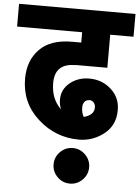

<svg xmlns="http://www.w3.org/2000/svg" viewBox="-83 -725 781 1076"><g transform="rotate(5 307.5 -187.5)"><path d="M323 -363V-362Q209 -362 209 -252Q209 -162 266 -108Q255 -133 255 -162Q255 -220 300.5 -257Q346 -294 409 -294Q481 -294 532 -248Q583 -202 583 -132Q583 -46 520.5 3Q458 52 380 52Q248 52 149 -37.5Q50 -127 50 -262Q50 -364 111.5 -427.5Q173 -491 294 -491H346V-549H-20V-677H635V-549H504V-363ZM419 -174 418 -173Q402 -173 392.5 -161Q383 -149 383 -130Q383 -100 396 -77Q454 -92 454 -135Q454 -152 444 -163Q434 -174 419 -174ZM280.5 131.5Q310 102 351 102Q392 102 421.5 131.5Q451 161 451 202Q451 243 421.5 272.5Q392 302 351 302Q310 302 280.5 272.5Q251 243 251 202Q251 161 280.5 131.5Z"/></g></svg>

Font: Martel Sans Heavy
Style: Regular
Weight: 900
Designer: Dan Reynolds and Mathieu Réguer
Foundry: Dan Reynolds and Mathieu Réguer
Version: Version 1.001;PS 001.001;hotconv 1.0.70;makeotf.lib2.5.58329